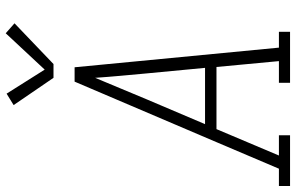

<svg xmlns="http://www.w3.org/2000/svg" viewBox="-212 -812 1010 655"><g transform="rotate(-90 292.5 -485.0)"><path d="M-15 0V-38H44L132 -245L341 -735H390L457 -38H511V0H337V-38H411L391 -251H179L89 -38H158V0ZM388 -290 369 -490Q365 -534 361 -577.5Q357 -621 354 -665Q336 -621 317.5 -577.5Q299 -534 281 -490L196 -290ZM354 -807 261 -943 300 -967 382 -837 506 -970 540 -940 401 -807Z"/></g></svg>

Font: Iosevka Slab XLtEx
Style: Italic
Weight: 200
Width: 7
Italic angle: -9°
Monospace: yes
Designer: Belleve Invis
Foundry: Belleve Invis
Version: Version 11.1.0; ttfautohint (v1.8.3)